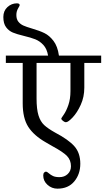

<svg xmlns="http://www.w3.org/2000/svg" viewBox="-48 -983 626 1150"><path d="M558 -650V-606H457V-458Q457 -402 435.5 -355Q414 -308 387 -279.5Q360 -251 347 -251Q339 -251 329 -259Q319 -267 319 -273Q319 -275 334 -296.5Q349 -318 361.5 -354Q374 -390 374 -437V-606H171V-393Q171 -329 182.5 -292Q194 -255 216.5 -234Q239 -213 282 -189Q362 -147 397.5 -107Q433 -67 433 -2Q433 60 397 103.5Q361 147 296 147Q262 147 236.5 124Q211 101 211 68Q211 56 216.5 50.5Q222 45 228 45Q233 45 244.5 55Q256 65 270 71.5Q284 78 308 78Q338 78 357.5 59.5Q377 41 377 13Q377 -24 353.5 -48.5Q330 -73 265 -108L227 -130Q155 -171 121.5 -223Q88 -275 88 -364V-606H-13V-650H240Q233 -691 211.5 -714Q190 -737 163.5 -747.5Q137 -758 95 -768Q53 -778 29 -788Q5 -798 -11.5 -820Q-28 -842 -28 -881Q-28 -918 -3.5 -940.5Q21 -963 53 -963Q70 -963 70 -952Q70 -949 60 -932Q50 -915 50 -893Q50 -868 62 -853Q74 -838 92 -830Q110 -822 144 -812Q189 -799 218.5 -784.5Q248 -770 272.5 -738Q297 -706 305 -650Z"/></svg>

Font: Kurale
Style: Regular
Weight: 400
Designer: Eduardo Rodriguez Tunni
Foundry: Eduardo Rodriguez Tunni
Version: Version 2.000